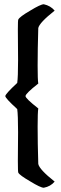

<svg xmlns="http://www.w3.org/2000/svg" viewBox="-20 -775 287 903"><path d="M160 -265Q157 -246 157 -180Q157 -103 160 -4Q165 22 237 79Q218 102 186 108Q171 108 122 78Q72 49 66 37Q64 33 64 -19L65 -153Q65 -234 61 -262Q5 -313 5 -323Q5 -333 61 -385Q65 -412 65 -492L64 -637Q64 -680 66 -683Q72 -696 122 -725Q171 -755 186 -755Q218 -748 237 -725Q165 -668 160 -643Q157 -543 157 -466Q157 -400 160 -382Q100 -335 100 -323Q100 -312 160 -265Z"/></svg>

Font: Bubblegum Sans
Style: Regular
Weight: 400
Designer: Angel Koziupa and Alejandro Paul
Foundry: Angel Koziupa and Alejandro Paul
Version: Version 1.001